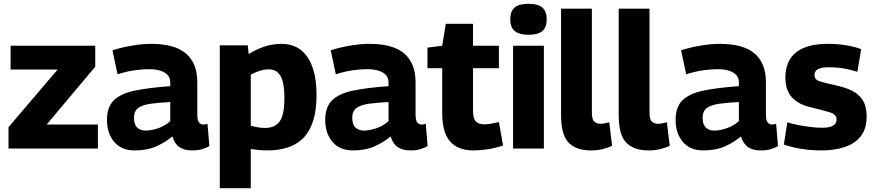

<svg xmlns="http://www.w3.org/2000/svg" viewBox="-20 -786 4623 1016"><path d="M25 0V-113L285 -418H36V-544H484V-433L227 -127H498V0Z M546 -151Q546 -220 582.5 -255.5Q619 -291 693 -306.5Q767 -322 881 -330V-350Q881 -384 851 -402Q821 -420 768 -420Q737 -420 695 -414.5Q653 -409 602 -393L575 -520Q622 -535 677.5 -544.5Q733 -554 779 -554Q905 -554 964.5 -502.5Q1024 -451 1024 -351V-182Q1024 -149 1033 -138Q1042 -127 1056 -127Q1061 -127 1067 -128Q1073 -129 1078 -131L1088 -13Q1071 -3 1049 3.5Q1027 10 998 10Q955 10 929.5 -7.5Q904 -25 892 -64Q855 -33 807 -11.5Q759 10 693 10Q622 10 584 -35.5Q546 -81 546 -151ZM689 -163Q689 -127 706 -111Q723 -95 750 -95Q781 -95 817 -107.5Q853 -120 881 -145V-246Q820 -243 777 -237Q734 -231 711.5 -214.5Q689 -198 689 -163Z M1143 210V-546H1291L1296 -500Q1383 -554 1469 -554Q1559 -554 1607 -484Q1655 -414 1655 -282Q1655 -134 1591 -62Q1527 10 1393 10Q1353 10 1307 2V210ZM1382 -109Q1435 -109 1460 -143.5Q1485 -178 1485 -266Q1485 -349 1464.5 -384Q1444 -419 1404 -419Q1381 -419 1358 -412.5Q1335 -406 1307 -391V-121Q1347 -109 1382 -109Z M1701 -151Q1701 -220 1737.5 -255.5Q1774 -291 1848 -306.5Q1922 -322 2036 -330V-350Q2036 -384 2006 -402Q1976 -420 1923 -420Q1892 -420 1850 -414.5Q1808 -409 1757 -393L1730 -520Q1777 -535 1832.5 -544.5Q1888 -554 1934 -554Q2060 -554 2119.5 -502.5Q2179 -451 2179 -351V-182Q2179 -149 2188 -138Q2197 -127 2211 -127Q2216 -127 2222 -128Q2228 -129 2233 -131L2243 -13Q2226 -3 2204 3.5Q2182 10 2153 10Q2110 10 2084.5 -7.5Q2059 -25 2047 -64Q2010 -33 1962 -11.5Q1914 10 1848 10Q1777 10 1739 -35.5Q1701 -81 1701 -151ZM1844 -163Q1844 -127 1861 -111Q1878 -95 1905 -95Q1936 -95 1972 -107.5Q2008 -120 2036 -145V-246Q1975 -243 1932 -237Q1889 -231 1866.5 -214.5Q1844 -198 1844 -163Z M2485 10Q2404 10 2362 -37Q2320 -84 2320 -188V-425H2242V-534L2320 -544L2339 -660H2483V-544H2620V-425H2483V-201Q2483 -160 2497.5 -144Q2512 -128 2543 -128Q2560 -128 2578.5 -131.5Q2597 -135 2620 -140L2642 -16Q2600 -2 2561 4Q2522 10 2485 10Z M2777 -602Q2727 -602 2703.5 -622Q2680 -642 2680 -684Q2680 -726 2703 -746Q2726 -766 2777 -766Q2827 -766 2850 -746Q2873 -726 2873 -684Q2873 -642 2850.5 -622Q2828 -602 2777 -602ZM2695 0V-544H2858V0Z M3112 -740V-192Q3112 -154 3124.5 -142.5Q3137 -131 3158 -131Q3175 -131 3204 -139L3219 -14Q3197 -4 3169 3Q3141 10 3108 10Q3029 10 2989 -31Q2949 -72 2949 -177V-740Z M3417 -740V-192Q3417 -154 3429.5 -142.5Q3442 -131 3463 -131Q3480 -131 3509 -139L3524 -14Q3502 -4 3474 3Q3446 10 3413 10Q3334 10 3294 -31Q3254 -72 3254 -177V-740Z M3555 -151Q3555 -220 3591.5 -255.5Q3628 -291 3702 -306.5Q3776 -322 3890 -330V-350Q3890 -384 3860 -402Q3830 -420 3777 -420Q3746 -420 3704 -414.5Q3662 -409 3611 -393L3584 -520Q3631 -535 3686.5 -544.5Q3742 -554 3788 -554Q3914 -554 3973.5 -502.5Q4033 -451 4033 -351V-182Q4033 -149 4042 -138Q4051 -127 4065 -127Q4070 -127 4076 -128Q4082 -129 4087 -131L4097 -13Q4080 -3 4058 3.5Q4036 10 4007 10Q3964 10 3938.5 -7.5Q3913 -25 3901 -64Q3864 -33 3816 -11.5Q3768 10 3702 10Q3631 10 3593 -35.5Q3555 -81 3555 -151ZM3698 -163Q3698 -127 3715 -111Q3732 -95 3759 -95Q3790 -95 3826 -107.5Q3862 -120 3890 -145V-246Q3829 -243 3786 -237Q3743 -231 3720.5 -214.5Q3698 -198 3698 -163Z M4128 -21 4146 -139Q4170 -131 4203 -124.5Q4236 -118 4269.5 -114Q4303 -110 4331 -110Q4407 -110 4407 -154Q4407 -181 4370 -192Q4333 -203 4272 -218Q4205 -233 4170.5 -271Q4136 -309 4136 -374Q4136 -554 4362 -554Q4412 -554 4457 -546.5Q4502 -539 4537 -526L4517 -406Q4483 -417 4447 -423.5Q4411 -430 4362 -430Q4290 -430 4290 -389Q4290 -364 4318 -355.5Q4346 -347 4400 -335Q4448 -325 4485.5 -307.5Q4523 -290 4544.5 -257Q4566 -224 4566 -170Q4566 -103 4533.5 -63.5Q4501 -24 4447 -7Q4393 10 4328 10Q4274 10 4224.5 2.5Q4175 -5 4128 -21Z"/></svg>

Font: Georama
Style: Bold
Weight: 700
Designer: Jean-Baptiste Levee
Foundry: Production Type
Version: Version 1.000